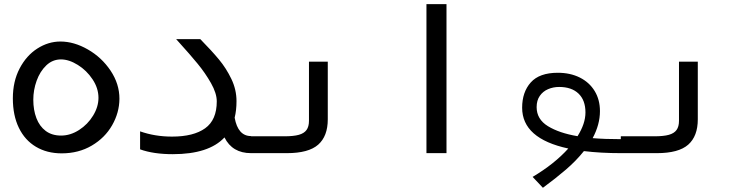

<svg xmlns="http://www.w3.org/2000/svg" viewBox="-20 -745 3640 934"><path d="M42.5 -266.5Q42.5 -349 75.5 -412Q108.5 -475 161.8 -509Q215 -543 274 -543Q340 -543 407.2 -504.5Q474.5 -466 517.8 -401.5Q561 -337 561 -264.5Q560.5 -197 525.5 -135.8Q490.5 -74.5 426.5 -36.8Q362.5 1 280 1Q208.5 1 154.8 -31Q101 -63 71.8 -123.2Q42.5 -183.5 42.5 -266.5ZM459 -269Q459 -316 430.2 -359.2Q401.5 -402.5 358.5 -429.2Q315.5 -456 276.5 -456Q235.5 -456 205 -426.8Q174.5 -397.5 158.2 -352.2Q142 -307 142 -260Q142 -210 157 -170.5Q172 -131 202.2 -108.2Q232.5 -85.5 277 -85.5Q322.5 -85.5 364.8 -112.8Q407 -140 433 -182.8Q459 -225.5 459 -269Z M661.5 -18.5V-106Q733.5 -80.5 817 -80.5Q921.5 -80.5 978 -121Q1034.5 -161.5 1034.5 -252Q1034.5 -291 1006.5 -340.5Q978.5 -390 941.2 -435.2Q904 -480.5 850 -540L837 -554.5H954.5Q1010 -498 1045.2 -455.5Q1080.5 -413 1105.5 -361Q1130.5 -309 1130.5 -253Q1130.5 -208.5 1121.5 -172.5Q1137.5 -83 1201.5 -83V0Q1110 0 1072 -76.5Q996 5 820.5 5Q726.5 5 661.5 -18.5Z M1200 -82H1364Q1408 -82 1433.8 -89.2Q1459.5 -96.5 1471.2 -112.8Q1483 -129 1483 -157.5V-445H1574.5V-164.5Q1574.5 -82.5 1527.8 -41.2Q1481 0 1375.5 0H1200Z M2152 -725V0H2054.5V-725Z M2744.5 -22.5Q2520 -71 2520 -221Q2520 -297 2562 -344Q2604 -391 2693.5 -391Q2754 -391 2800.5 -367.8Q2847 -344.5 2872.8 -302.2Q2898.5 -260 2898.5 -204.5Q2898.5 -139 2863 -73Q2922 -68 3001.5 -68V0Q2902 0 2820.5 -10Q2782.5 37.5 2733 80Q2683.5 122.5 2621 168.5L2571 115.5Q2677 52.5 2744.5 -22.5ZM2789.5 -82.5Q2828 -143.5 2828 -198Q2828 -257.5 2794.2 -289.8Q2760.5 -322 2700 -322Q2671 -322 2646 -311.2Q2621 -300.5 2605.8 -278.5Q2590.5 -256.5 2590.5 -224Q2590.5 -165 2645.5 -131.2Q2700.5 -97.5 2789.5 -82.5Z M3000 -82H3164Q3208 -82 3233.8 -89.2Q3259.5 -96.5 3271.2 -112.8Q3283 -129 3283 -157.5V-445H3374.5V-164.5Q3374.5 -82.5 3327.8 -41.2Q3281 0 3175.5 0H3000Z"/></svg>

Font: JuliaMono Medium
Style: Regular
Weight: 500
Monospace: yes
Designer: cormullion
Foundry: corm
Version: Version 0.054; ttfautohint (v1.8.4)